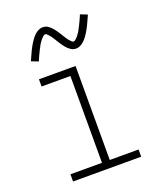

<svg xmlns="http://www.w3.org/2000/svg" viewBox="-139 -839 778 927"><g transform="rotate(-20 250.0 -375.0)"><path d="M425 0H75V-37H237V-483H89V-520H277V-37H425ZM309 -598Q302 -598 295 -600Q288 -602 282 -606Q276 -610 270.5 -615Q265 -620 260.5 -625.5Q256 -631 252 -636.5Q248 -642 244 -648Q240 -654 236 -660.5Q232 -667 228 -673.5Q224 -680 220 -686Q216 -692 212 -697Q208 -702 202 -708Q196 -714 191 -714Q187 -714 184 -711.5Q181 -709 178 -706.5Q175 -704 171 -699.5Q167 -695 165.5 -693Q164 -691 162.5 -688.5Q161 -686 159 -683.5Q157 -681 155 -678Q153 -675 151.5 -671.5Q150 -668 148 -664.5Q146 -661 144 -657.5Q142 -654 140 -649.5Q138 -645 136 -641Q134 -637 131.5 -632Q129 -627 127 -622Q125 -617 122.5 -612Q120 -607 118 -601L82 -615Q86 -624 90 -632.5Q94 -641 97.5 -649Q101 -657 104.5 -664Q108 -671 111.5 -677.5Q115 -684 118.5 -690Q122 -696 125.5 -701Q129 -706 132 -710.5Q135 -715 140.5 -721.5Q146 -728 151 -732.5Q156 -737 162.5 -741Q169 -745 176 -747.5Q183 -750 191 -750Q198 -750 205 -748Q212 -746 218 -742Q224 -738 229.5 -733Q235 -728 239.5 -722.5Q244 -717 248 -711.5Q252 -706 256 -700Q260 -694 264 -687.5Q268 -681 272 -674.5Q276 -668 280 -662Q284 -656 288 -651Q292 -646 298 -640Q304 -634 309 -634Q313 -634 316 -636.5Q319 -639 322 -641.5Q325 -644 329 -648.5Q333 -653 334.5 -655Q336 -657 337.5 -659.5Q339 -662 341 -664.5Q343 -667 345 -670Q347 -673 348.5 -676.5Q350 -680 352 -683.5Q354 -687 356 -690.5Q358 -694 360 -698.5Q362 -703 364 -707Q366 -711 368.5 -716Q371 -721 373 -726Q375 -731 377.5 -736Q380 -741 382 -747L418 -733Q414 -724 410 -715.5Q406 -707 402.5 -699Q399 -691 395.5 -684Q392 -677 388.5 -670.5Q385 -664 381.5 -658Q378 -652 374.5 -647Q371 -642 368 -637.5Q365 -633 359.5 -626.5Q354 -620 349 -615.5Q344 -611 337.5 -607Q331 -603 324 -600.5Q317 -598 309 -598Z"/></g></svg>

Font: Iosevka Term Curly Extralight
Style: Regular
Weight: 200
Designer: Belleve Invis
Foundry: Belleve Invis
Version: Version 32.3.0